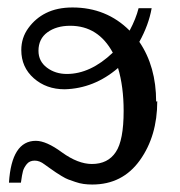

<svg xmlns="http://www.w3.org/2000/svg" viewBox="-20 -490 483 514"><path d="M398 -218 401 -219Q401 -126 354.5 -61Q308 4 227 4Q215 4 204 2.5Q193 1 181.5 -3Q170 -7 163 -9.5Q156 -12 144.5 -19Q133 -26 129.5 -28.5Q126 -31 113 -40Q100 -49 99 -50Q86 -60 73 -60Q59 -60 51.5 -50.5Q44 -41 41.5 -32Q39 -23 36 -1H4Q11 -113 76 -113Q104 -113 146 -82Q189 -51 226 -51Q269 -51 290 -83Q311 -114 311 -193Q311 -258 296 -308Q232 -253 153 -251Q104 -251 70.5 -280.5Q37 -310 37 -356Q37 -389 56 -415Q75 -441 103 -455Q133 -470 174 -470Q265 -470 327 -408Q344 -440 351 -468H386Q378 -423 353 -378Q398 -312 398 -218ZM83 -354Q83 -326 105.5 -309Q128 -292 159 -292Q222 -292 282 -349Q243 -421 168 -421Q131 -421 107 -403.5Q83 -386 83 -354Z"/></svg>

Font: Libra Serif Modern
Style: Regular
Weight: 400
Designer: Stefan Peev, Context Ltd
Foundry: Stefan Peev, Context Ltd
Version: Version 1.000